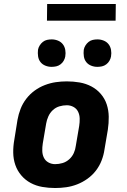

<svg xmlns="http://www.w3.org/2000/svg" viewBox="-20 -937 640 965"><path d="M257 8Q224 8 192.5 2.5Q161 -3 134 -17.5Q107 -32 87 -55.5Q67 -79 57 -108Q47 -137 46.5 -169.5Q46 -202 52 -235L68 -335Q73 -363 83.5 -390Q94 -417 112 -440.5Q130 -464 154 -481.5Q178 -499 205.5 -509.5Q233 -520 260.5 -524Q288 -528 316 -528Q349 -528 380.5 -522.5Q412 -517 439.5 -502.5Q467 -488 487 -464.5Q507 -441 516.5 -412Q526 -383 526.5 -350.5Q527 -318 522 -285L505 -185Q501 -157 490.5 -130Q480 -103 462 -79.5Q444 -56 419.5 -38.5Q395 -21 368 -10.5Q341 0 313 4Q285 8 257 8ZM257 -112Q276 -112 294.5 -117.5Q313 -123 328 -136.5Q343 -150 351 -168Q359 -186 361 -204L378 -304Q381 -323 380.5 -341.5Q380 -360 372.5 -375.5Q365 -391 349.5 -399.5Q334 -408 316 -408Q297 -408 278.5 -402.5Q260 -397 245.5 -383.5Q231 -370 223 -352Q215 -334 212 -316L195 -216Q192 -197 192.5 -178.5Q193 -160 200.5 -144.5Q208 -129 223.5 -120.5Q239 -112 257 -112ZM469 -601Q453 -601 438 -607Q423 -613 413.5 -625Q404 -637 401.5 -653.5Q399 -670 401 -687Q403 -698 409.5 -708.5Q416 -719 425.5 -726.5Q435 -734 446.5 -736.5Q458 -739 470 -739Q486 -739 501 -733Q516 -727 525.5 -715Q535 -703 538 -686.5Q541 -670 538 -653Q536 -642 530 -631.5Q524 -621 514 -613.5Q504 -606 492.5 -603.5Q481 -601 469 -601ZM239 -601Q223 -601 208 -607Q193 -613 183.5 -625Q174 -637 171.5 -653.5Q169 -670 171 -687Q173 -698 179.5 -708.5Q186 -719 195.5 -726.5Q205 -734 216.5 -736.5Q228 -739 240 -739Q256 -739 271 -733Q286 -727 295.5 -715Q305 -703 308 -686.5Q311 -670 308 -653Q306 -642 300 -631.5Q294 -621 284 -613.5Q274 -606 262.5 -603.5Q251 -601 239 -601ZM216 -833 217 -917H562L561 -833Z"/></svg>

Font: Iosevka Aile Heavy
Style: Italic
Weight: 900
Italic angle: -9°
Designer: Belleve Invis
Foundry: Belleve Invis
Version: Version 31.1.0; ttfautohint (v1.8.4)